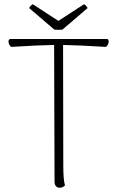

<svg xmlns="http://www.w3.org/2000/svg" viewBox="-20 -872 549 901"><path d="M490 -677Q490 -670 486 -662Q482 -654 476 -652Q347 -660 276 -661L277 -94Q277 -27 285 -2Q274 9 260 9Q249 9 242.5 1.5Q236 -6 236 -19L234 -661Q160 -660 34 -652Q28 -654 24 -661.5Q20 -669 20 -677Q20 -689 30 -689H481Q490 -689 490 -677ZM254 -732Q241 -732 235 -733L117 -834Q124 -848 134 -852L254 -774L374 -852Q379 -850 384 -844.5Q389 -839 391 -834L273 -733Q267 -732 254 -732Z"/></svg>

Font: Arima Madurai ExtraLight
Style: Regular
Weight: 275
Designer: Joana Correia and Natanael Gama
Foundry: NDISCOVER
Version: Version 1.019